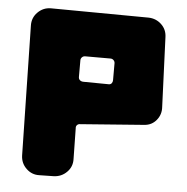

<svg xmlns="http://www.w3.org/2000/svg" viewBox="-49 -624 727 745"><g transform="rotate(5 314.5 -251.5)"><path d="M369 -302Q376 -302 380 -307Q384 -312 384 -319V-385Q384 -392 379 -397Q374 -402 367 -402H268Q261 -402 256 -397Q251 -392 251 -385V-320Q251 -312 256.5 -307.5Q262 -303 270 -303ZM48 -502Q47 -533 68.5 -554.5Q90 -576 120 -576L501 -573Q530 -572 550.5 -552.5Q571 -533 572 -504L583 -232Q585 -203 567 -181Q549 -159 520 -157L271 -138Q264 -138 259.5 -133Q255 -128 256 -121L258 -1Q259 29 238 50Q217 71 187 72L131 73Q102 74 80.5 53.5Q59 33 58 3Z"/></g></svg>

Font: d puntillas B to tiptoe
Style: Regular
Weight: 400
Designer: deFharo
Foundry: deFharo.com
Version: Version 1.001 2012